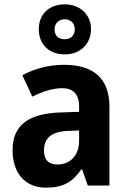

<svg xmlns="http://www.w3.org/2000/svg" viewBox="-20 -907 594 886"><path d="M279 -656C349 -656 400 -703 400 -773C400 -841 347 -887 279 -887C207 -887 159 -842 159 -772C159 -702 207 -656 279 -656ZM279 -726C248 -726 232 -743 232 -772C232 -800 252 -818 279 -818C306 -818 325 -800 325 -772C325 -743 306 -726 279 -726ZM276 -608C207 -608 138 -590 83 -560L129 -461C178 -485 222 -500 268 -500C317 -500 345 -472 345 -417V-391L258 -388C112 -383 38 -330 38 -214C38 -107 97 -41 192 -41C273 -41 314 -67 355 -125H359L385 -51H485V-415C485 -545 411 -608 276 -608ZM294 -303 345 -305V-257C345 -188 302 -148 246 -148C207 -148 183 -166 183 -213C183 -266 213 -300 294 -303Z"/></svg>

Font: Noto Sans Tamil UI SemiCondensed
Style: Bold
Weight: 700
Width: 4
Designer: Jelle Bosma - Monotype Design Team
Foundry: Monotype Imaging Inc.
Version: Version 2.004